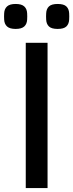

<svg xmlns="http://www.w3.org/2000/svg" viewBox="-30 -949 369 969"><path d="M100 -733H210V0H100ZM49 -803Q19 -803 5.5 -815.5Q-8 -828 -9 -850Q-10 -866 -9 -882Q-8 -904 5.5 -916.5Q19 -929 49 -929Q79 -929 92.5 -916.5Q106 -904 107 -882Q108 -866 107 -850Q106 -828 92.5 -815.5Q79 -803 49 -803ZM261 -803Q230 -803 217 -815.5Q204 -828 203 -850Q202 -866 203 -882Q204 -904 217 -916.5Q230 -929 261 -929Q292 -929 305 -916.5Q318 -904 319 -882Q320 -866 319 -850Q318 -828 305 -815.5Q292 -803 261 -803Z"/></svg>

Font: Kreadon Light
Style: Bold
Weight: 600
Designer: Reiya WATANABE
Foundry: StudioGnu
Version: Version 1.003; ttfautohint (v1.8.4.7-5d5b);gftools[0.9.32]